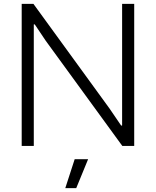

<svg xmlns="http://www.w3.org/2000/svg" viewBox="-20 -760 812 1000"><path d="M93 -740H154L551 -194L611 -106H616V-740H679V0H617L218 -548L161 -633H156V0H93ZM369 69H439L377 220H320Z"/></svg>

Font: EncodeSans
Style: Light
Weight: 300
Designer: Pablo Impallari, Andres Torresi
Foundry: Pablo Impallari, Andres Torresi
Version: Version 1.000; ttfautohint (v1.4.1)